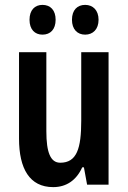

<svg xmlns="http://www.w3.org/2000/svg" viewBox="-20 -757 524 787"><path d="M101 -676C101 -636 123 -615 154 -615C187 -615 208 -637 208 -676C208 -715 187 -737 154 -737C123 -737 101 -716 101 -676ZM275 -676C275 -637 297 -615 329 -615C361 -615 384 -637 384 -676C384 -715 361 -737 329 -737C297 -737 275 -716 275 -676ZM425 -543H313V-262C313 -149 295 -90 227 -90C187 -90 170 -132 170 -219V-543H58V-189C58 -66 101 10 198 10C252 10 293 -18 317 -71H324L337 0H425Z"/></svg>

Font: Noto Sans Myanmar ExtraCondensed SemiBold
Style: Regular
Weight: 600
Width: 2
Designer: Monotype Design Team
Foundry: Monotype Imaging Inc.
Version: Version 2.107